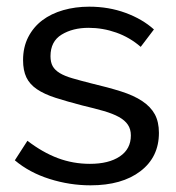

<svg xmlns="http://www.w3.org/2000/svg" viewBox="-20 -551 534 581"><path d="M24.9 -65.9 63 -125Q108.9 -89.8 155 -72.5Q201.2 -55.2 252 -55.2Q309.1 -55.2 342.5 -77.6Q376 -100.1 376 -141.1Q376 -160.2 366.9 -173.6Q357.9 -187 339.8 -197Q321.8 -207 293.9 -215.1Q266.1 -223.1 229 -231.9Q182.1 -244.1 147.9 -255.1Q113.8 -266.1 91.8 -281Q69.8 -295.9 59.8 -316.9Q49.8 -337.9 49.8 -369.1Q49.8 -408.2 65.4 -438.7Q81.1 -469.2 107.9 -489.5Q134.8 -509.8 171.4 -520.3Q208 -530.8 250 -530.8Q309.1 -530.8 360.1 -512Q411.1 -493.2 445.8 -461.9L405.8 -409.2Q372.6 -438 331.8 -452.4Q291 -466.8 248 -466.8Q200.2 -466.8 166.5 -446.3Q132.8 -425.8 132.8 -380.9Q132.8 -362.8 139.4 -350.8Q146 -338.9 160.9 -329.8Q175.8 -320.8 199.5 -314Q223.1 -307.1 255.9 -298.8Q307.6 -286.6 346.2 -274.4Q384.8 -262.2 410.4 -245.1Q436 -228 448.5 -205.1Q460.9 -182.1 460.9 -148.9Q460.9 -75.7 405 -33Q349.1 9.8 253.9 9.8Q190.9 9.8 129.9 -9.5Q68.8 -28.8 24.9 -65.9Z"/></svg>

Font: Raleway Medium
Style: Regular
Weight: 500
Designer: Matt McInerney, Pablo Impallari, Rodrigo Fuenzalida
Foundry: Matt McInerney, Pablo Impallari, Rodrigo Fuenzalida
Version: Version 3.000g; ttfautohint (v1.5) -l 8 -r 28 -G 28 -x 14 -D